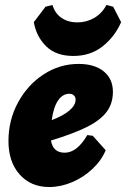

<svg xmlns="http://www.w3.org/2000/svg" viewBox="-20 -740 507 772"><path d="M185 -175Q193 -126 240 -126Q290 -126 331 -197L353 -194L405 -136Q388 -95 352 -61Q316 -27 270 -7.5Q224 12 178 12Q104 12 59 -38.5Q14 -89 14 -173Q14 -257 52.5 -328Q91 -399 155.5 -441Q220 -483 296 -483Q360 -483 397 -453Q434 -423 434 -371Q434 -324 409 -290.5Q384 -257 330.5 -230Q277 -203 185 -175ZM188 -257Q235 -275 259.5 -296Q284 -317 284 -340Q284 -350 277 -356.5Q270 -363 259 -363Q232 -363 213.5 -336Q195 -309 188 -257ZM408 -720 435 -713 467 -651Q442 -593 393 -554Q344 -515 275 -515Q205 -515 165.5 -554Q126 -593 116 -651L163 -713L191 -720Q201 -686 227.5 -668Q254 -650 291 -650Q328 -650 359 -668Q390 -686 408 -720Z"/></svg>

Font: Alegreya Black
Style: Italic
Weight: 900
Italic angle: -7°
Designer: Juan Pablo del Peral
Foundry: Huerta Tipografica
Version: Version 2.007; ttfautohint (v1.6)